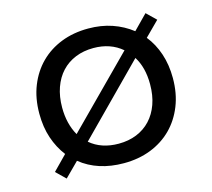

<svg xmlns="http://www.w3.org/2000/svg" viewBox="-78 -572 746 675"><g transform="rotate(-15 295.0 -235.0)"><path d="M52 -23 103 -75Q79 -106 65.5 -146Q52 -186 52 -235Q52 -291 70 -336Q88 -381 120 -413Q152 -445 196.5 -462.5Q241 -480 295 -480Q342 -480 381.5 -466.5Q421 -453 453 -428L504 -480L538 -447L486 -395Q511 -364 524.5 -323.5Q538 -283 538 -235Q538 -179 520 -134Q502 -89 470 -57Q438 -25 393.5 -7.5Q349 10 295 10Q200 10 137 -41L86 10ZM135 -235Q135 -176 160 -132L399 -373Q357 -409 295 -409Q259 -409 229.5 -397Q200 -385 179 -362.5Q158 -340 146.5 -307.5Q135 -275 135 -235ZM295 -61Q331 -61 360.5 -73Q390 -85 411 -107.5Q432 -130 443.5 -162Q455 -194 455 -235Q455 -296 429 -337L191 -96Q232 -61 295 -61Z"/></g></svg>

Font: Gantari
Style: Regular
Weight: 400
Designer: Anugrah Pasau
Foundry: Lafontype
Version: Version 1.000; ttfautohint (v1.8.4)